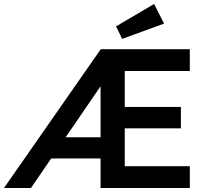

<svg xmlns="http://www.w3.org/2000/svg" viewBox="-20 -948 1047 968"><path d="M0 0 488 -700H937V-590H609V-409H892V-301H609V-110H937V0H487V-149H238L136 0ZM487 -256V-513L311 -256ZM596 -752 565 -815 757 -928 807 -829Z"/></svg>

Font: Mach Medium
Style: Regular
Weight: 500
Version: Version 1.002